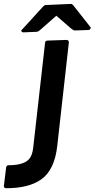

<svg xmlns="http://www.w3.org/2000/svg" viewBox="-20 -967 489 992"><path d="M335.9 -749 275.9 -213.9Q262.2 -88.9 192.9 -40Q128.4 5.4 12.2 5.4Q0 5.4 0 -6.3L11.7 -101.6Q14.2 -113.3 23.9 -113.3Q112.8 -113.3 136.7 -153.8Q147.9 -172.4 151.4 -203.1L212.9 -746.1Q213.9 -752 216.1 -754.4Q218.3 -756.8 225.1 -757.3L323.2 -760.7Q335.9 -759.8 335.9 -749ZM362.8 -934.1 448.7 -825.2Q448.7 -813 436.5 -812L365.7 -809.6Q360.4 -809.6 347.7 -819.3L271 -885.7L189.5 -814Q177.7 -803.2 169.9 -802.7L100.6 -799.8Q89.8 -800.8 89.8 -809.6L200.7 -931.2Q208.5 -940.4 214.8 -940.9L347.2 -946.8Q353.5 -946.8 362.8 -934.1Z"/></svg>

Font: Contrail One
Style: Regular
Weight: 400
Designer: Riccardo De Franceschi
Foundry: Sorkin Type Co.
Version: Version 1.003